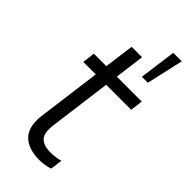

<svg xmlns="http://www.w3.org/2000/svg" viewBox="-256 -851 913 913"><g transform="rotate(45 200.0 -394.5)"><path d="M314.9 -799.8H372.1L330.1 -613.8H290ZM205.1 -529.8H373L365.2 -466.8H196.8L155.8 -154.8Q147.9 -96.2 169.2 -74Q190.4 -51.8 234.9 -51.8Q273.9 -51.8 301.8 -61L293.9 0Q260.3 11.2 225.1 11.2Q149.4 11.2 111.8 -27.3Q74.2 -65.9 85 -147.9L127 -466.8H43L50.8 -529.8H134.8L154.8 -680.2H225.1Z"/></g></svg>

Font: Cooper Hewitt
Style: Book Italic
Weight: 706
Designer: Village Type and Design LLC
Foundry: Cooper Hewitt Smithsonian Design Museum
Version: 1.000